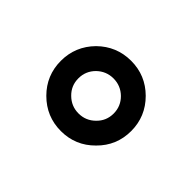

<svg xmlns="http://www.w3.org/2000/svg" viewBox="-70 -528 575 575"><g transform="rotate(-45 217.5 -241.0)"><path d="M165 -293.5C179.2 -308.1 196.8 -315.4 217.3 -315.4C237.8 -315.4 255.4 -308.1 270 -293.5C284.2 -278.8 291.5 -261.2 291.5 -240.7C291.5 -220.2 284.2 -202.6 270 -188C255.4 -173.3 237.8 -166 217.3 -166C196.8 -166 179.2 -173.3 165 -188C150.4 -202.6 143.1 -220.2 143.1 -240.7C143.1 -261.2 150.4 -278.8 165 -293.5ZM112.3 -135.7C141.1 -106.4 176.3 -91.8 217.3 -91.8C258.3 -91.8 293.5 -106.4 322.8 -135.7C351.6 -164.6 366.2 -199.7 366.2 -240.7C366.2 -281.7 351.6 -316.9 322.8 -346.2C293.5 -375 258.3 -389.6 217.3 -389.6C176.3 -389.6 141.1 -375 112.3 -346.2C83 -316.9 68.4 -281.7 68.4 -240.7C68.4 -199.7 83 -164.6 112.3 -135.7Z"/></g></svg>

Font: Shabnam
Style: Regular
Weight: 400
Foundry: DejaVu fonts team - Redesigned by Saber Rastikerdar - Based on Vazir font
Version: Version 5.0.1